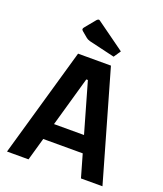

<svg xmlns="http://www.w3.org/2000/svg" viewBox="-151 -933 874 1032"><g transform="rotate(20 286.0 -417.5)"><path d="M13 0 192 -625H380L559 0H436L290 -510H281L136 0ZM111 -130V-225H463V-130ZM377 -675 229 -710Q220 -713 216 -715Q212 -717 207 -721L177 -746Q169 -752 169 -758Q169 -763 177 -772L224 -829Q230 -835 235 -835Q238 -835 243 -831L404 -715Z"/></g></svg>

Font: Changa ExtraLight Medium
Style: Regular
Weight: 500
Version: Version 3.002; ttfautohint (v1.8.2)